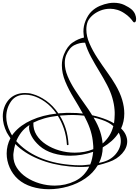

<svg xmlns="http://www.w3.org/2000/svg" viewBox="-61 -720 999 1381"><path d="M290 641Q226 641 168 623Q110 605 69 569Q30 534 8.5 485Q-13 436 -13 384Q-13 326 14 274Q7 264 0.5 253.5Q-6 243 -12 233Q-41 175 -41 117Q-41 83 -30 52Q-19 21 3 -4Q47 -51 119 -51Q132 -51 145.5 -49.5Q159 -48 172 -44Q221 -31 270.5 4Q320 39 359 96Q364 95 370 94.5Q376 94 382 94Q399 92 414.5 92Q430 92 446 92Q469 92 491 93Q513 94 535 97Q504 41 468.5 -17Q433 -75 408.5 -134Q384 -193 384 -251Q384 -292 399 -329Q423 -388 462 -414.5Q501 -441 543 -450Q542 -461 540.5 -472Q539 -483 539 -493Q539 -533 554 -570Q572 -614 598.5 -639Q625 -664 657 -677.5Q689 -691 722 -697Q740 -700 757 -700Q800 -700 833 -684.5Q866 -669 887 -651Q904 -635 911 -617Q918 -599 918 -585Q918 -559 905 -559Q899 -559 895 -566Q886 -579 871 -594.5Q856 -610 836 -623Q810 -641 783.5 -649Q757 -657 731 -657Q693 -657 660 -643.5Q627 -630 603.5 -609Q580 -588 570 -565Q560 -539 560 -508Q560 -459 583 -406.5Q606 -354 640.5 -301.5Q675 -249 710 -200.5Q745 -152 769 -111Q803 -53 818 -1.5Q833 50 833 96Q833 155 810 204Q833 226 843.5 250Q854 274 854 297Q854 343 817.5 384Q781 425 723 445Q703 452 683 458Q663 464 642 469Q609 525 552.5 563.5Q496 602 427.5 621.5Q359 641 290 641ZM759 167Q761 152 762.5 136Q764 120 764 103Q764 95 764 86.5Q764 78 763 70Q760 29 747 -16Q734 -61 709 -109Q684 -157 653 -207.5Q622 -258 594 -310Q566 -362 551 -413Q512 -414 474.5 -395.5Q437 -377 415 -324Q405 -298 405 -267Q405 -221 425.5 -172Q446 -123 478 -73.5Q510 -24 543.5 22Q577 68 602 109Q657 121 709 142Q723 148 735.5 154Q748 160 759 167ZM26 254Q29 249 32.5 244Q36 239 40 235Q87 179 166.5 143.5Q246 108 345 97Q308 44 261.5 11.5Q215 -21 168 -33Q143 -39 120 -39Q54 -39 20 7Q-16 58 -16 120Q-16 146 -9 174Q-2 202 12 229Q15 236 18.5 242Q22 248 26 254ZM477 378Q512 378 545.5 372Q579 366 610 353Q610 343 610 332Q610 321 608 310Q605 269 592 224.5Q579 180 554 132Q552 127 549 122Q546 117 544 112Q525 110 505 108.5Q485 107 464 107Q431 107 392 110Q386 110 380 110.5Q374 111 369 112Q395 153 411.5 204.5Q428 256 432 318V319Q432 324 426 324Q420 324 420 319Q416 257 398.5 205.5Q381 154 355 113Q300 119 256 132Q212 145 179 162Q177 211 201.5 250.5Q226 290 269.5 318.5Q313 347 366.5 362.5Q420 378 477 378ZM677 312Q704 289 724 258Q744 227 754 187Q723 159 669 141Q654 136 640 132Q626 128 612 125L614 129Q644 179 659 225Q674 271 677 312ZM511 469Q533 469 551.5 467Q570 465 588 463Q604 424 609 372Q569 386 527 393Q485 400 444 400Q380 400 322 382.5Q264 365 223 329Q184 294 166 259Q148 224 148 199Q148 188 151 179Q114 203 91.5 233Q69 263 56 295Q117 365 216 409.5Q315 454 439 465Q459 467 477 468Q495 469 511 469ZM651 452 664 449Q731 435 769.5 390.5Q808 346 808 294Q808 262 793 234Q772 267 742.5 293.5Q713 320 678 340Q677 401 651 452ZM333 615Q410 615 478 582.5Q546 550 581 478Q554 481 521 481Q502 481 481.5 480Q461 479 438 477Q318 466 216 424Q114 382 49 316Q44 332 41 348.5Q38 365 36 381Q35 385 35 390Q35 395 35 400Q35 448 60.5 487.5Q86 527 129 555.5Q172 584 225 599.5Q278 615 333 615Z"/></svg>

Font: Gwendolyn
Style: Regular
Weight: 400
Designer: Robert E. Leuschke
Foundry: Robert E. Leuschke
Version: Version 1.010; ttfautohint (v1.8.3)